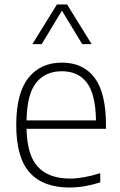

<svg xmlns="http://www.w3.org/2000/svg" viewBox="-20 -828 537 857"><path d="M453 -253H98.5Q101 -134.5 149.5 -82.8Q198 -31 293.5 -31Q350 -31 427.5 -55V-14Q355.5 9 290 9Q172.5 9 112.5 -57.8Q52.5 -124.5 52.5 -270.5Q52.5 -411.5 106.5 -480Q160.5 -548.5 256.5 -548.5Q351.5 -548.5 402.2 -480.8Q453 -413 453 -270ZM98.5 -290.5H408.5Q406.5 -407.5 367.8 -458.8Q329 -510 256 -510Q182 -510 141.2 -458.5Q100.5 -407 98.5 -290.5ZM389 -631H347L256.5 -780.5L166 -631H124.5L234 -808H279.5Z"/></svg>

Font: Encode Sans ExtraLight
Style: Regular
Weight: 275
Designer: Multiple Designers
Foundry: Impallari Type
Version: Version 2.000